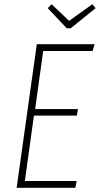

<svg xmlns="http://www.w3.org/2000/svg" viewBox="-20 -892 474 912"><path d="M418.9 -872.1 434.1 -853 315.9 -757.8H296.9L207 -853L225.1 -872.1L308.1 -793ZM429.2 -682.1 419.9 -649.9H185.1L147 -374H350.1L345.2 -342.8H141.1L98.1 -32.2H344.2L337.9 0H59.1L154.8 -682.1Z"/></svg>

Font: Fira Sans Compressed UltraLight
Style: Italic
Weight: 200
Width: 3
Italic angle: -8°
Designer: Carrois Corporate & Edenspiekermann AG
Foundry: Carrois Corporate GbR & Edenspiekermann AG
Version: Version 4.203;PS 004.203;hotconv 1.0.88;makeotf.lib2.5.64775